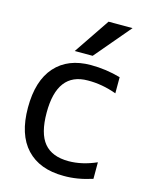

<svg xmlns="http://www.w3.org/2000/svg" viewBox="-116 -833 724 920"><g transform="rotate(15 246.5 -373.0)"><path d="M306.6 -757.8H425.8L275.4 -580.1H186.5ZM132.8 -260.7Q132.8 -157.2 172.4 -109.9Q211.9 -62.5 293.9 -62.5Q360.4 -62.5 431.6 -93.8V-11.7Q356.4 12.7 289.1 11.7Q169.9 11.7 105 -57.6Q40 -127 40 -260.7Q40 -394.5 103 -464.8Q166 -535.2 279.3 -535.2Q354.5 -535.2 426.8 -514.6V-434.6Q354.5 -460.9 284.2 -460Q132.8 -460 132.8 -260.7Z"/></g></svg>

Font: Gen Shin Gothic Regular
Style: Regular
Weight: 400
Designer: [Source Han Sans]
Ryoko NISHIZUKA  (kana & ideographs); Paul D. Hunt (Latin, Greek & Cyrillic); Wenlong ZHANG  (bopomofo
Version: Version 1.002.20150607